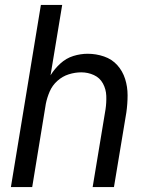

<svg xmlns="http://www.w3.org/2000/svg" viewBox="-20 -755 616 775"><path d="M24 0H110L165 -336Q170 -361 180.5 -385.5Q191 -410 211.5 -428.5Q232 -447 257.5 -455Q283 -463 308 -463Q335 -463 359 -452Q383 -441 395.5 -418Q408 -395 409 -368Q410 -341 406 -314L354 0H440L490 -301Q495 -336 495 -370.5Q495 -405 485 -436.5Q475 -468 453.5 -492Q432 -516 400 -527Q368 -538 334 -538Q305 -538 276 -529Q247 -520 223.5 -498.5Q200 -477 184 -451L231 -735H145Z"/></svg>

Font: Iosevka Sparkle Oblique
Style: Regular
Weight: 400
Italic angle: -9°
Designer: Belleve Invis
Foundry: Belleve Invis
Version: Version 4.5.0; ttfautohint (v1.8.3)